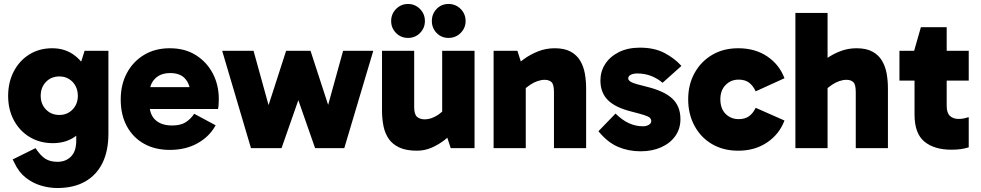

<svg xmlns="http://www.w3.org/2000/svg" viewBox="-20 -746 4942 967"><path d="M268 201Q229 201 187.5 189Q146 177 110.5 149.5Q75 122 53 75L44 57L159 0Q183 37 207.5 53Q232 69 270 69Q311 69 337.5 42.5Q364 16 364 -37V-178H374V-357H364L406 -490H526V-73Q526 14 496 75Q466 136 408.5 168.5Q351 201 268 201ZM246 -25Q181 -25 130 -55.5Q79 -86 50 -140Q21 -194 21 -263Q21 -332 49.5 -386.5Q78 -441 128 -472Q178 -503 243 -503Q303 -503 348 -472.5Q393 -442 418.5 -388.5Q444 -335 444 -263Q444 -188 419.5 -134.5Q395 -81 350.5 -53Q306 -25 246 -25ZM279 -167Q319 -167 345.5 -194.5Q372 -222 372 -263Q372 -306 345.5 -333.5Q319 -361 279 -361Q238 -361 211.5 -333.5Q185 -306 185 -263Q185 -222 211.5 -194.5Q238 -167 279 -167Z M835 9Q761 9 705.5 -22Q650 -53 619 -110Q588 -167 588 -245Q588 -320 619 -378Q650 -436 705.5 -469.5Q761 -503 835 -503Q912 -503 967 -468Q1022 -433 1052 -375.5Q1082 -318 1082 -247Q1082 -231 1081 -218Q1080 -205 1078 -197H709V-307H953L939 -271Q939 -318 914 -348Q889 -378 837 -378Q789 -378 761 -350Q733 -322 733 -275V-220Q733 -169 763 -141.5Q793 -114 847 -114Q890 -114 915.5 -130.5Q941 -147 958 -173L1066 -115Q1035 -58 975 -24.5Q915 9 835 9Z M1244 0 1099 -490H1257L1364 -103H1296L1421 -490H1544L1670 -103H1601L1708 -490H1860L1714 0H1567L1455 -320H1510L1398 0Z M2080 13Q2026 13 1991.5 -3Q1957 -19 1938 -46.5Q1919 -74 1911.5 -110.5Q1904 -147 1904 -189V-490H2066V-207Q2066 -170 2080.5 -157.5Q2095 -145 2118 -145Q2136 -145 2153.5 -151Q2171 -157 2188.5 -169Q2206 -181 2223 -200L2257 -120H2207V-490H2370V0H2250L2217 -101L2276 -94Q2252 -67 2221 -42.5Q2190 -18 2154.5 -2.5Q2119 13 2080 13ZM1950 -640Q1950 -676 1975 -701Q2000 -726 2035 -726Q2070 -726 2095 -701Q2120 -676 2120 -640Q2120 -605 2095.5 -580Q2071 -555 2035 -555Q1999 -555 1974.5 -580Q1950 -605 1950 -640ZM2155 -640Q2155 -676 2179 -701Q2203 -726 2239 -726Q2275 -726 2300 -701Q2325 -676 2325 -640Q2325 -605 2300 -580Q2275 -555 2239 -555Q2203 -555 2179 -580Q2155 -605 2155 -640Z M2774 -503Q2823 -503 2854 -486Q2885 -469 2902 -440.5Q2919 -412 2925.5 -376Q2932 -340 2932 -301V0H2770V-282Q2770 -320 2758 -332Q2746 -344 2723 -344Q2706 -344 2687 -337.5Q2668 -331 2649.5 -318.5Q2631 -306 2613 -289L2578 -370H2628V0H2466V-490H2586L2618 -389L2559 -395Q2584 -423 2617.5 -447.5Q2651 -472 2690.5 -487.5Q2730 -503 2774 -503Z M3206 16Q3145 16 3092.5 -6.5Q3040 -29 2994 -85L3080 -174Q3115 -140 3148.5 -125Q3182 -110 3218 -110Q3236 -110 3248 -117.5Q3260 -125 3260 -136Q3260 -146 3252.5 -153Q3245 -160 3222.5 -167Q3200 -174 3157 -185Q3078 -205 3041 -242.5Q3004 -280 3004 -341Q3004 -386 3028 -423.5Q3052 -461 3097 -483.5Q3142 -506 3203 -506Q3276 -506 3327 -479Q3378 -452 3412 -414L3317 -329Q3293 -350 3260.5 -363Q3228 -376 3190 -376Q3170 -376 3157 -369.5Q3144 -363 3144 -351Q3144 -340 3161.5 -331.5Q3179 -323 3234 -310Q3325 -288 3366 -249.5Q3407 -211 3407 -146Q3407 -98 3381.5 -61.5Q3356 -25 3310.5 -4.5Q3265 16 3206 16Z M3698 13Q3623 13 3566.5 -20Q3510 -53 3478 -112Q3446 -171 3446 -246Q3446 -320 3478 -378Q3510 -436 3566.5 -469.5Q3623 -503 3698 -503Q3783 -503 3844 -462Q3905 -421 3931 -352L3786 -286Q3773 -314 3753 -329.5Q3733 -345 3700 -345Q3661 -345 3634.5 -318Q3608 -291 3608 -246Q3608 -199 3634.5 -172.5Q3661 -146 3700 -146Q3733 -146 3753 -161Q3773 -176 3786 -203L3931 -139Q3905 -70 3843.5 -28.5Q3782 13 3698 13Z M3986 0V-681H4148V0ZM4290 0V-282Q4290 -320 4278 -332Q4266 -344 4243 -344Q4226 -344 4207 -337.5Q4188 -331 4169.5 -318.5Q4151 -306 4133 -289L4079 -395Q4104 -423 4137.5 -447.5Q4171 -472 4210.5 -487.5Q4250 -503 4294 -503Q4343 -503 4374 -486Q4405 -469 4422 -440.5Q4439 -412 4445.5 -376Q4452 -340 4452 -301V0Z M4772 8Q4685 8 4635.5 -33Q4586 -74 4586 -169V-484L4584 -490L4618 -609H4748V-213Q4748 -177 4764.5 -162Q4781 -147 4808 -147Q4823 -147 4836.5 -150Q4850 -153 4859 -156V-4Q4840 2 4819 5Q4798 8 4772 8ZM4510 -340V-490H4859V-340Z"/></svg>

Font: Gabarito ExtraBold
Style: Regular
Weight: 800
Designer: Leandro Assis / Alvaro Franca / Felipe Casaprima
Foundry: Naipe Foundry
Version: Version 1.000